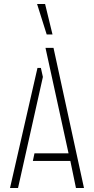

<svg xmlns="http://www.w3.org/2000/svg" viewBox="-20 -938 469 958"><path d="M213 -766 165 -918H205L242 -766ZM359 0 331 -135H144L152 -173H322L207 -699H247L399 0ZM30 0 167 -599H184L194 -554L70 0Z"/></svg>

Font: Stick No Bills ExtraLight ExtraLight
Style: Regular
Weight: 250
Version: Version 2.000